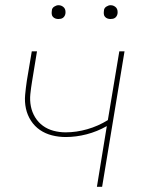

<svg xmlns="http://www.w3.org/2000/svg" viewBox="-20 -717 540 737"><path d="M352 0 390 -233Q353 -212 312.5 -201.5Q272 -191 232 -191Q205 -191 179.5 -197.5Q154 -204 133.5 -218Q113 -232 99 -253.5Q85 -275 79.5 -300.5Q74 -326 76.5 -353Q79 -380 83 -407L102 -520H122L103 -404Q99 -380 96.5 -356Q94 -332 98.5 -309Q103 -286 115 -266.5Q127 -247 145 -234Q163 -221 185.5 -215Q208 -209 232 -209Q273 -209 315 -221Q357 -233 394 -256L438 -520H458L372 0ZM404 -644Q398 -644 392.5 -646Q387 -648 383 -652.5Q379 -657 378.5 -663.5Q378 -670 379 -676Q379 -681 381.5 -685Q384 -689 388 -691.5Q392 -694 396 -695.5Q400 -697 405 -697Q411 -697 416.5 -694.5Q422 -692 426 -687.5Q430 -683 431 -676.5Q432 -670 431 -664Q430 -659 427.5 -655Q425 -651 421.5 -648.5Q418 -646 413.5 -645Q409 -644 404 -644ZM204 -644Q198 -644 192.5 -646Q187 -648 183 -652.5Q179 -657 178.5 -663.5Q178 -670 179 -676Q179 -681 181.5 -685Q184 -689 188 -691.5Q192 -694 196 -695.5Q200 -697 205 -697Q211 -697 216.5 -694.5Q222 -692 226 -687.5Q230 -683 231 -676.5Q232 -670 231 -664Q230 -659 227.5 -655Q225 -651 221.5 -648.5Q218 -646 213.5 -645Q209 -644 204 -644Z"/></svg>

Font: Iosevka Term Curly Thin
Style: Italic
Weight: 100
Italic angle: -9°
Designer: Belleve Invis
Foundry: Belleve Invis
Version: Version 32.3.0